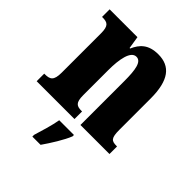

<svg xmlns="http://www.w3.org/2000/svg" viewBox="-217 -667 1005 1005"><g transform="rotate(45 285.0 -164.5)"><path d="M11 0H291V-56H288C251 -56 235 -65 235 -121V-306C235 -386 248 -460 290 -460C326 -460 335 -410 335 -325V0H550V-56H546C509 -56 497 -65 497 -126V-357C497 -492 451 -550 362 -550C289 -550 257 -515 236 -467H232L221 -536H15V-480H19C55 -480 72 -471 72 -416V-124C72 -65 53 -56 15 -56H11ZM200 208V221H261C291 178 332 113 348 71V61H239C232 104 212 169 200 208Z"/></g></svg>

Font: Noto Serif Hebrew ExtraCondensed Black
Style: Regular
Weight: 900
Width: 2
Designer: Monotype Design Team
Foundry: Monotype Imaging Inc.
Version: Version 2.004